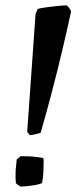

<svg xmlns="http://www.w3.org/2000/svg" viewBox="-20 -683 284 713"><path d="M91 -181 81 -193 112 -631 120 -650Q131 -653 152.5 -656Q174 -659 195.5 -661Q217 -663 228 -663Q230 -662 236.5 -653.5Q243 -645 244 -640Q229 -571 210.5 -493Q192 -415 171.5 -337Q151 -259 131 -190Q123 -187 112 -184.5Q101 -182 91 -181ZM57 10Q53 8 47 4Q41 0 39 -3Q37 -20 38 -49Q39 -59 40 -70Q41 -81 42 -91L57 -103Q82 -103 102 -101.5Q122 -100 141 -96Q142 -92 142 -87Q142 -82 142 -76Q142 -62 141 -42.5Q140 -23 136 -3Q128 1 111.5 4Q95 7 79 8.5Q63 10 57 10Z"/></svg>

Font: Labrada SemiBold
Style: Italic
Weight: 600
Italic angle: -7°
Designer: Mercedes Jáuregui
Foundry: Omnibus-Type Team
Version: Version 1.000; ttfautohint (v1.8.4.7-5d5b)